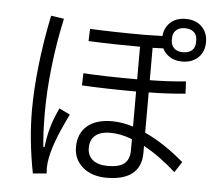

<svg xmlns="http://www.w3.org/2000/svg" viewBox="-57 -882 1114 987"><g transform="rotate(5 500.0 -388.0)"><path d="M705 -655V-488Q798 -489 891 -498L894 -435Q803 -426 705 -425V-217Q806 -171 908 -83L872 -28Q792 -101 705 -149V-112Q705 -42 660 -5.5Q615 31 527 31Q451 31 404 -9Q357 -49 357 -113Q357 -182 402 -221.5Q447 -261 531 -261Q583 -261 640 -243V-424Q490 -424 360 -431L362 -494Q472 -487 640 -487V-655Q502 -655 374 -661L376 -724Q508 -718 660 -718Q688 -718 750 -720Q754 -764 784 -791Q814 -818 862 -818Q914 -818 945 -787.5Q976 -757 976 -708Q976 -659 945 -628.5Q914 -598 862 -598Q826 -598 799.5 -614Q773 -630 760 -657ZM196 -98Q201 -145 213.5 -193Q226 -241 255 -303L311 -276Q267 -186 246.5 -129Q226 -72 219 -22Q217 -4 217 5Q217 18 219 36L148 42Q115 -129 115 -281Q115 -390 129.5 -517.5Q144 -645 171 -774L238 -764Q211 -643 196.5 -515Q182 -387 182 -280Q182 -167 190 -98ZM800 -703Q800 -677 816.5 -661.5Q833 -646 862 -646Q892 -646 908.5 -661Q925 -676 925 -703V-714Q925 -740 908.5 -755Q892 -770 862 -770Q833 -770 816.5 -754.5Q800 -739 800 -714ZM640 -178Q580 -201 528 -201Q475 -201 449 -178Q423 -155 423 -115Q423 -74 450.5 -52Q478 -30 529 -30Q587 -30 613.5 -52Q640 -74 640 -122Z"/></g></svg>

Font: IBM Plex Sans JP
Style: Regular
Weight: 400
Designer: Mike Abbink; Paul van der Laan; Pieter van Rosmalen; Wujin Sim; Yejin Wi; Jinhee Kim; Boomi Park; Yona Kim; Kichan Ma
Foundry: Sandoll Inc.
Version: Version 1.000